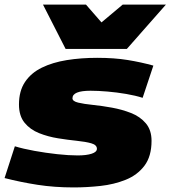

<svg xmlns="http://www.w3.org/2000/svg" viewBox="-33 -810 746 840"><path d="M-13 -31 32 -170Q68 -159 117.5 -150Q167 -141 217.5 -135.5Q268 -130 307 -130Q345 -130 368 -137.5Q391 -145 391 -159Q391 -176 366.5 -183Q342 -190 303 -194Q264 -198 220.5 -205Q177 -212 138 -227.5Q99 -243 74.5 -273Q50 -303 50 -353Q50 -412 76.5 -451.5Q103 -491 150 -514Q197 -537 259 -547Q321 -557 392 -557Q467 -557 525.5 -547.5Q584 -538 638 -523L591 -382Q560 -392 519 -399Q478 -406 437 -409.5Q396 -413 363 -413Q284 -413 284 -380Q284 -367 309 -361Q334 -355 373.5 -351Q413 -347 457 -339Q501 -331 540.5 -315.5Q580 -300 605 -270.5Q630 -241 630 -194Q630 -126 599 -85Q568 -44 517 -23.5Q466 -3 406.5 3.5Q347 10 289 10Q205 10 131 -1.5Q57 -13 -13 -31ZM693 -790 522 -596H254L155 -790H343L411 -712L504 -790Z"/></svg>

Font: Georama ExtraExtended ExtraBold
Style: Italic
Weight: 800
Width: 8
Italic angle: -9°
Designer: Jean-Baptiste Levee
Foundry: Production Type
Version: Version 1.000